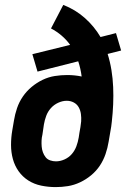

<svg xmlns="http://www.w3.org/2000/svg" viewBox="-20 -755 540 783"><path d="M207 8Q177 8 148 2Q119 -4 95.5 -19Q72 -34 56 -56.5Q40 -79 32.5 -106.5Q25 -134 25 -164Q25 -194 30 -223L37 -264Q41 -289 49.5 -314Q58 -339 73 -361Q88 -383 109 -400.5Q130 -418 154 -429.5Q178 -441 203.5 -445Q229 -449 254 -449Q269 -449 284 -447.5Q299 -446 313 -443Q311 -459 307.5 -474.5Q304 -490 299 -505L133 -463L112 -534L266 -572Q251 -593 231 -610Q211 -627 188 -639L238 -735Q287 -716 325.5 -682Q364 -648 390 -604L453 -620L474 -549L419 -535Q429 -503 434.5 -469Q440 -435 441.5 -400Q443 -365 441.5 -329.5Q440 -294 436 -259Q435 -249 433.5 -238.5Q432 -228 430 -218L423 -177Q419 -152 410.5 -127Q402 -102 387.5 -80Q373 -58 352 -40.5Q331 -23 306.5 -11.5Q282 0 257 4Q232 8 207 8ZM208 -97Q226 -97 243.5 -105Q261 -113 273 -127Q285 -141 291.5 -158.5Q298 -176 301 -194L304 -214Q306 -225 308 -236.5Q310 -248 311 -260Q312 -275 310 -290Q308 -305 301 -317.5Q294 -330 281 -337Q268 -344 252 -344Q235 -344 217.5 -336Q200 -328 187.5 -314Q175 -300 168.5 -282.5Q162 -265 159 -247L153 -206Q150 -194 149.5 -181.5Q149 -169 150 -157Q151 -145 155 -134Q159 -123 166 -114Q173 -105 184.5 -101Q196 -97 208 -97Z"/></svg>

Font: Iosevka SS04 Extrabold Oblique
Style: Regular
Weight: 800
Italic angle: -9°
Monospace: yes
Designer: Belleve Invis
Foundry: Belleve Invis
Version: Version 19.0.0; ttfautohint (v1.8.4)